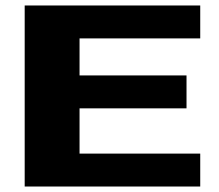

<svg xmlns="http://www.w3.org/2000/svg" viewBox="-20 -680 800 700"><path d="M70 0V-660H710V-540H270V-405H660V-285H270V-120H710V0Z"/></svg>

Font: Xolonium
Style: Bold
Weight: 700
Designer: Severin Meyer
Version: Version 4.2